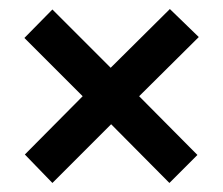

<svg xmlns="http://www.w3.org/2000/svg" viewBox="-20 -566 494 425"><path d="M35 -224 163 -353 34 -482 96 -545 225 -416 356 -546 420 -484 288 -353 417 -223 355 -161 226 -291 96 -161Z"/></svg>

Font: Noto Sans Sinhala ExtraCondensed SemiBold
Style: Regular
Weight: 600
Width: 2
Designer: Jelle Bosma - Monotype Design Team
Foundry: Monotype Imaging Inc.
Version: Version 2.006; ttfautohint (v1.8.4.7-5d5b)